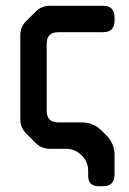

<svg xmlns="http://www.w3.org/2000/svg" viewBox="-20 -505 445 662"><path d="M103 -12Q123 8 152 8H206Q239 8 261.5 30.5Q284 53 284 83V101Q284 137 320 137H335Q375 137 375 97V30Q375 -10 347 -38L330 -55Q302 -83 262 -83H181Q141 -83 141 -123V-354Q141 -394 181 -394H335Q375 -394 375 -434V-445Q375 -485 335 -485H152Q123 -485 103 -465L70 -432Q50 -412 50 -383V-94Q50 -65 70 -45Z"/></svg>

Font: WDXL Lubrifont JP N
Style: Regular
Weight: 400
Designer: [WDXL Lubrifont] Copyright 2020-2022 (c) NightFurySL2001, Skr-ZERO; [ZCOOL QingKe HuangYou] Copyright 2018-2022 (c) The 
Version: Version 2.001;hotconv 1.1.1;makeotfexe 2.6.0